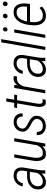

<svg xmlns="http://www.w3.org/2000/svg" viewBox="1212 -2002 801 3265"><g transform="rotate(-90 1612.5 -369.5)"><path d="M296.9 -94.7 343.3 -383.8Q346.2 -415.5 338.1 -439Q330.1 -462.4 309.6 -474.9Q289.1 -487.3 255.4 -487.8Q223.1 -488.8 196.5 -475.6Q169.9 -462.4 152.8 -438.7Q135.7 -415 129.4 -382.8H76.2Q80.6 -417.5 96.9 -446.5Q113.3 -475.6 138.7 -496.3Q164.1 -517.1 195.3 -528.3Q226.6 -539.6 261.7 -539.1Q310.1 -538.1 341.6 -518.6Q373 -499 387.2 -463.9Q401.4 -428.7 397 -381.3L353 -111.3Q348.6 -84 348.6 -58.6Q348.6 -33.2 349.1 -6.3L348.6 0H293Q291 -23.9 292.2 -47.4Q293.5 -70.8 296.9 -94.7ZM345.7 -308.6 338.9 -262.2 250 -263.2Q220.2 -262.7 191.2 -256.1Q162.1 -249.5 137.9 -234.9Q113.8 -220.2 98.1 -196.5Q82.5 -172.9 79.1 -140.1Q76.2 -112.3 83 -90.3Q89.8 -68.4 107.4 -55.7Q125 -43 154.3 -42.5Q192.4 -42 223.4 -56.9Q254.4 -71.8 277.8 -98.1Q301.3 -124.5 314.9 -157.7L325.2 -124.5Q314.9 -95.7 297.9 -71Q280.8 -46.4 257.1 -27.6Q233.4 -8.8 205.3 1.2Q177.2 11.2 146 11.2Q102.5 10.7 74.7 -9Q46.9 -28.8 33.9 -61.8Q21 -94.7 23.9 -135.7Q26.9 -179.7 45.9 -212.2Q64.9 -244.6 95.7 -266.1Q126.5 -287.6 164.6 -298.3Q202.6 -309.1 243.7 -309.1Z M772 -124 841.8 -528.3H895.5L803.7 0H751.5ZM798.8 -220.7 823.2 -221.7Q816.4 -179.2 803.2 -137.2Q790 -95.2 767.1 -61.3Q744.1 -27.3 708.7 -7.6Q673.3 12.2 623 10.3Q582 9.8 557.6 -9.3Q533.2 -28.3 521.5 -58.1Q509.8 -87.9 507.8 -122.6Q505.9 -157.2 509.3 -189.9L565.9 -528.3H620.1L563.5 -188.5Q562 -167 561.8 -142.3Q561.5 -117.7 568.1 -95.2Q574.7 -72.8 590.3 -58.1Q606 -43.5 633.8 -42Q687 -40 720.2 -66.4Q753.4 -92.8 772 -134.3Q790.5 -175.8 798.8 -220.7Z M1222.7 -133.8Q1226.6 -162.6 1211.7 -182.9Q1196.8 -203.1 1173.8 -217.8Q1150.9 -232.4 1129.4 -243.7Q1106 -256.8 1083.3 -270.3Q1060.5 -283.7 1042.5 -300.8Q1024.4 -317.9 1014.2 -340.6Q1003.9 -363.3 1005.9 -393.6Q1007.8 -426.8 1022.5 -453.9Q1037.1 -481 1060.3 -500Q1083.5 -519 1113 -529.1Q1142.6 -539.1 1175.8 -538.1Q1221.2 -537.1 1253.9 -517.6Q1286.6 -498 1303.2 -463.1Q1319.8 -428.2 1316.4 -384.3L1263.2 -383.8Q1264.6 -413.1 1254.6 -436.3Q1244.6 -459.5 1223.6 -472.9Q1202.6 -486.3 1172.9 -486.8Q1144 -487.3 1119.4 -476.8Q1094.7 -466.3 1078.4 -445.6Q1062 -424.8 1058.6 -396Q1056.2 -375 1063.7 -359.4Q1071.3 -343.8 1085.2 -332Q1099.1 -320.3 1116 -311Q1132.8 -301.8 1147.9 -293.5Q1181.2 -276.4 1211.4 -256.6Q1241.7 -236.8 1260 -208.5Q1278.3 -180.2 1275.9 -137.7Q1273.9 -102.1 1258.8 -74.2Q1243.7 -46.4 1219.2 -27.3Q1194.8 -8.3 1163.6 1Q1132.3 10.3 1098.6 9.8Q1052.7 8.8 1017.6 -10.5Q982.4 -29.8 963.4 -64Q944.3 -98.1 947.8 -145L1002 -144.5Q1000.5 -111.8 1011.7 -88.9Q1022.9 -65.9 1045.7 -54Q1068.4 -42 1101.6 -41.5Q1129.9 -41.5 1156.5 -51.5Q1183.1 -61.5 1201.2 -82.5Q1219.2 -103.5 1222.7 -133.8Z M1636.2 -528.3 1627.4 -479.5H1407.2L1416 -528.3ZM1518.1 -663.6H1572.3L1481.9 -127.9Q1480.5 -112.3 1480.5 -93Q1480.5 -73.7 1488.3 -59.3Q1496.1 -44.9 1517.6 -44.4Q1527.3 -43.9 1536.9 -45.4Q1546.4 -46.9 1555.7 -48.3L1552.7 2Q1540 5.4 1527.8 7.1Q1515.6 8.8 1502.9 8.8Q1466.3 8.3 1449.5 -14.2Q1432.6 -36.6 1429 -68.4Q1425.3 -100.1 1428.2 -129.4Z M1789.1 -441.9 1712.4 0H1658.2L1750 -528.3H1802.7ZM1952.1 -532.2 1944.3 -478.5Q1935.5 -480 1927.5 -481.2Q1919.4 -482.4 1911.6 -482.4Q1874.5 -483.4 1848.1 -466.8Q1821.8 -450.2 1803.7 -423.1Q1785.6 -396 1773.9 -364Q1762.2 -332 1754.9 -302.2L1734.9 -293.9Q1741.2 -331.1 1752.7 -374Q1764.2 -417 1784.7 -455.6Q1805.2 -494.1 1837.6 -517.8Q1870.1 -541.5 1918 -539.6Q1926.8 -539.6 1935.3 -537.4Q1943.8 -535.2 1952.1 -532.2Z M2210 -94.7 2256.3 -383.8Q2259.3 -415.5 2251.2 -439Q2243.2 -462.4 2222.7 -474.9Q2202.1 -487.3 2168.5 -487.8Q2136.2 -488.8 2109.6 -475.6Q2083 -462.4 2065.9 -438.7Q2048.8 -415 2042.5 -382.8H1989.3Q1993.7 -417.5 2010 -446.5Q2026.4 -475.6 2051.8 -496.3Q2077.1 -517.1 2108.4 -528.3Q2139.6 -539.6 2174.8 -539.1Q2223.1 -538.1 2254.6 -518.6Q2286.1 -499 2300.3 -463.9Q2314.5 -428.7 2310.1 -381.3L2266.1 -111.3Q2261.7 -84 2261.7 -58.6Q2261.7 -33.2 2262.2 -6.3L2261.7 0H2206.1Q2204.1 -23.9 2205.3 -47.4Q2206.5 -70.8 2210 -94.7ZM2258.8 -308.6 2252 -262.2 2163.1 -263.2Q2133.3 -262.7 2104.2 -256.1Q2075.2 -249.5 2051 -234.9Q2026.9 -220.2 2011.2 -196.5Q1995.6 -172.9 1992.2 -140.1Q1989.3 -112.3 1996.1 -90.3Q2002.9 -68.4 2020.5 -55.7Q2038.1 -43 2067.4 -42.5Q2105.5 -42 2136.5 -56.9Q2167.5 -71.8 2190.9 -98.1Q2214.4 -124.5 2228 -157.7L2238.3 -124.5Q2228 -95.7 2210.9 -71Q2193.8 -46.4 2170.2 -27.6Q2146.5 -8.8 2118.4 1.2Q2090.3 11.2 2059.1 11.2Q2015.6 10.7 1987.8 -9Q1960 -28.8 1947 -61.8Q1934.1 -94.7 1937 -135.7Q1939.9 -179.7 1959 -212.2Q1978 -244.6 2008.8 -266.1Q2039.6 -287.6 2077.6 -298.3Q2115.7 -309.1 2156.7 -309.1Z M2579.1 -750 2448.7 0H2395L2525.4 -750Z M2745.6 -528.3 2653.8 0H2600.1L2691.9 -528.3ZM2710 -680.2Q2711.4 -698.2 2721.4 -707.8Q2731.4 -717.3 2747.6 -721.7Q2764.2 -718.3 2773.2 -708.7Q2782.2 -699.2 2780.8 -680.7Q2779.3 -663.1 2769.3 -653.8Q2759.3 -644.5 2743.2 -641.1Q2727.1 -644 2718 -653.3Q2709 -662.6 2710 -680.2Z M2973.6 10.3Q2922.9 9.3 2889.9 -11.7Q2856.9 -32.7 2839.4 -67.1Q2821.8 -101.6 2816.4 -143.8Q2811 -186 2815.9 -229L2823.2 -290.5Q2829.1 -335.4 2845.5 -380.1Q2861.8 -424.8 2888.4 -461.4Q2915 -498 2954.6 -519.3Q2994.1 -540.5 3046.4 -538.1Q3095.2 -536.6 3125 -515.6Q3154.8 -494.6 3168.7 -461.2Q3182.6 -427.7 3185.5 -386.7Q3188.5 -345.7 3183.6 -305.2L3177.2 -259.8H2851.1L2859.9 -310.5L3130.4 -311L3132.8 -325.2Q3137.2 -360.4 3132.3 -397.5Q3127.4 -434.6 3107.2 -460Q3086.9 -485.4 3043 -487.8Q3001 -489.3 2971.2 -472.2Q2941.4 -455.1 2922.6 -425.8Q2903.8 -396.5 2892.8 -360.6Q2881.8 -324.7 2877.4 -290.5L2870.1 -229Q2866.7 -197.8 2868.9 -164.8Q2871.1 -131.8 2882.1 -104.5Q2893.1 -77.1 2916.3 -59.8Q2939.5 -42.5 2978.5 -41.5Q3017.6 -40 3049.6 -55.2Q3081.5 -70.3 3109.4 -97.2L3134.3 -60.5Q3114.3 -35.6 3088.6 -20Q3063 -4.4 3033.9 3.2Q3004.9 10.7 2973.6 10.3ZM2933.6 -680.7Q2934.6 -697.3 2946.5 -709Q2958.5 -720.7 2975.1 -721.7Q2991.2 -721.2 3002.4 -709.7Q3013.7 -698.2 3012.7 -681.2Q3011.2 -664.6 2999.3 -653.1Q2987.3 -641.6 2970.7 -641.1Q2953.6 -641.1 2942.9 -652.3Q2932.1 -663.6 2933.6 -680.7ZM3140.6 -680.2Q3141.1 -696.8 3153.1 -708.7Q3165 -720.7 3181.6 -721.7Q3198.7 -721.2 3209.7 -709.7Q3220.7 -698.2 3219.2 -680.7Q3218.8 -663.6 3206.5 -652.3Q3194.3 -641.1 3178.2 -640.6Q3161.1 -640.6 3150.1 -651.9Q3139.2 -663.1 3140.6 -680.2Z"/></g></svg>

Font: Roboto Condensed Light
Style: Italic
Weight: 300
Italic angle: -12°
Designer: Christian Robertson
Foundry: Google
Version: Version 3.0; 2020